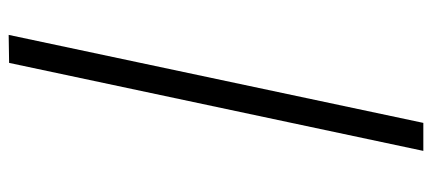

<svg xmlns="http://www.w3.org/2000/svg" viewBox="-290 -460 973 432"><g transform="rotate(-90 196.0 -244.5)"><path d="M72 222 270 -710 333 -711 135 222Z"/></g></svg>

Font: Ysabeau Infant Medium
Style: Italic
Weight: 500
Italic angle: -12°
Designer: Christian Thalmann (Catharsis Fonts)
Version: Version 2.001;gftools[0.9.30]; featfreeze: ss01,ss02,lnum